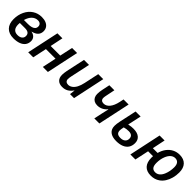

<svg xmlns="http://www.w3.org/2000/svg" viewBox="311 -1794 3048 3048"><g transform="rotate(45 1834.5 -270.5)"><path d="M46.4 -208.5Q46.4 -304.2 84.5 -383.5Q122.6 -462.9 189.9 -506.3Q256.3 -549.8 342.3 -549.8Q397.5 -549.8 437.7 -532.7Q478 -515.6 499.5 -483.9Q521 -452.1 521 -409.2Q521 -301.8 391.1 -271V-268.1Q438.5 -259.3 464.8 -230.2Q491.2 -201.2 491.2 -157.7Q491.2 -104.5 463.4 -66.9Q435.5 -29.3 383.5 -9.8Q331.5 9.8 259.8 9.8Q157.7 9.8 102.1 -47.1Q46.4 -104 46.4 -208.5ZM376.5 -158.2Q376.5 -235.4 277.3 -235.4H160.2Q158.2 -210.9 158.2 -200.7Q158.2 -137.7 186.5 -105.2Q214.8 -72.8 269.5 -72.8Q319.3 -72.8 347.9 -95.2Q376.5 -117.7 376.5 -158.2ZM263.7 -314.5Q356 -314.5 389.6 -351.1Q408.2 -371.1 408.2 -401.9Q408.2 -433.1 388.9 -450.9Q369.6 -468.8 335 -468.8Q278.8 -468.8 236.8 -429.4Q194.8 -390.1 172.9 -314.5Z M698.7 -541H810.5L765.1 -322.8H980L1027.3 -541H1140.6L1025.4 0H912.1L961.9 -234.9H746.6L696.3 0H583.5Z M1215.8 -127.4Q1215.8 -166 1227.1 -223.6L1295.4 -541H1408.2L1338.9 -218.3Q1329.1 -173.8 1329.1 -145Q1329.1 -115.7 1346.7 -99.4Q1364.3 -83 1395.5 -83Q1432.6 -83 1465.8 -107.2Q1499 -131.3 1522.9 -176.3Q1547.4 -222.7 1561.5 -289.6L1615.2 -541H1727.5L1612.8 0H1522.5L1532.7 -89.8H1529.8Q1495.1 -39.6 1451.9 -15.4Q1408.7 8.8 1353 8.8Q1287.1 8.8 1251.5 -26.6Q1215.8 -62 1215.8 -127.4Z M2125 -258.3H2120.6Q2053.2 -177.7 1953.6 -177.7Q1914.6 -177.7 1886 -193.1Q1857.4 -208.5 1841.8 -236.8Q1825.2 -267.6 1825.2 -306.2Q1825.2 -356 1836.9 -410.2L1864.3 -541H1977.1L1944.8 -382.3Q1938.5 -353.5 1938.5 -331.5Q1938.5 -302.2 1955.6 -286.1Q1972.7 -270 2004.9 -270Q2062 -270 2105 -322.3Q2147.9 -374.5 2168 -469.2L2183.1 -541H2296.9L2181.2 0H2067.9L2098.6 -143.6Q2114.7 -218.3 2125 -258.3Z M2377.4 -144Q2377.4 -187.5 2391.6 -254.4L2453.6 -541H2566.4L2516.6 -312Q2552.2 -319.3 2575.4 -322Q2598.6 -324.7 2625 -324.7Q2710.4 -324.7 2757.1 -286.6Q2803.7 -248.5 2803.7 -179.7Q2803.7 -120.1 2776.4 -77.6Q2749 -35.2 2695.8 -12.7Q2642.6 9.8 2566.4 9.8Q2475.6 9.8 2426.5 -29.5Q2377.4 -68.8 2377.4 -144ZM2689.5 -166Q2689.5 -204.1 2666 -223.9Q2642.6 -243.7 2598.1 -243.7Q2546.9 -243.7 2499 -229.5Q2487.8 -176.3 2487.8 -151.9Q2487.8 -111.3 2510 -92Q2532.2 -72.8 2579.6 -72.8Q2630.4 -72.8 2659.9 -97.4Q2689.5 -122.1 2689.5 -166Z M3149.4 -199.7Q3149.4 -216.8 3150.9 -234.9H3040.5L2990.2 0H2877.4L2992.7 -541H3104.5L3059.1 -322.8H3166Q3185.1 -393.6 3223.6 -444.8Q3262.2 -496.1 3316.2 -523.7Q3370.1 -551.3 3435.1 -551.3Q3528.3 -551.3 3578.9 -498Q3629.4 -444.8 3629.4 -345.7Q3629.4 -278.8 3613 -218.8Q3596.7 -158.7 3565.9 -111.1Q3535.2 -63.5 3492.7 -34.7Q3429.2 9.8 3343.3 9.8Q3248.5 9.8 3199 -43.9Q3149.4 -97.7 3149.4 -199.7ZM3483.9 -185.1Q3498.5 -220.7 3506.3 -262.5Q3514.2 -304.2 3514.2 -348.6Q3514.2 -405.3 3490.7 -434.3Q3467.3 -463.4 3422.9 -463.4Q3380.9 -463.4 3346.7 -433.3Q3312.5 -403.3 3291 -348.1Q3264.2 -281.2 3264.2 -198.2Q3264.2 -136.2 3286.6 -106.9Q3309.1 -77.6 3355.5 -77.6Q3397 -77.6 3429.9 -105Q3462.9 -132.3 3483.9 -185.1Z"/></g></svg>

Font: Viking Open Sans Light
Style: Bold Italic
Weight: 600
Italic angle: -12°
Foundry: Ascender Corporation
Version: Version 2.000